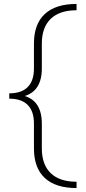

<svg xmlns="http://www.w3.org/2000/svg" viewBox="-20 -731 436 973"><path d="M368 222Q262 222 207 171Q152 120 152 21V-106Q152 -167 120.5 -199Q89 -231 27 -231V-258Q89 -258 120.5 -290Q152 -322 152 -383V-510Q152 -609 207 -660Q262 -711 368 -711V-679Q282 -679 237 -635.5Q192 -592 192 -510V-383Q192 -315 159 -277.5Q126 -240 53 -235V-254Q126 -249 159 -211.5Q192 -174 192 -105V21Q192 103 237 146.5Q282 190 368 190Z"/></svg>

Font: Ysabeau SC ExtraLight
Style: Regular
Weight: 250
Designer: Christian Thalmann (Catharsis Fonts)
Version: Version 2.001;gftools[0.9.30]; featfreeze: smcp